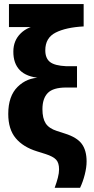

<svg xmlns="http://www.w3.org/2000/svg" viewBox="-20 -729 448 919"><path d="M363.3 169.9Q377 141.1 385.7 106.7Q394.5 72.3 394.5 43.9Q394.5 -9.3 371.3 -40.5Q348.1 -71.8 290.5 -89.8L252.4 -102.1Q214.4 -114.3 198.7 -138.4Q183.1 -162.6 183.1 -206.5Q183.1 -257.3 208.5 -283.7Q233.9 -310.1 296.9 -310.1H348.6V-412.1H296.9Q241.7 -414.6 219.2 -432.4Q196.8 -450.2 196.8 -488.3Q196.8 -547.9 246.3 -573Q295.9 -598.1 380.4 -602.5V-709.5H22.9V-599.6H178.2V-611.3Q114.3 -604 79.1 -569.3Q43.9 -534.7 43.9 -482.4Q43.5 -425.3 75 -393.1Q106.4 -360.8 172.4 -355.5V-357.4Q108.9 -357.4 64.2 -313.2Q19.5 -269 19.5 -183.6Q19.5 -110.4 55.2 -67.6Q90.8 -24.9 157.7 -4.4L198.2 8.3Q234.4 20 248.5 35.2Q262.7 50.3 262.7 81.5Q262.7 99.1 257.1 121.1Q251.5 143.1 241.7 169.9Z"/></svg>

Font: Roboto Flex Super Cond Bold
Style: Regular
Weight: 700
Width: 3
Designer: Berlow after Robertson
Foundry: Google
Version: Version 3.000